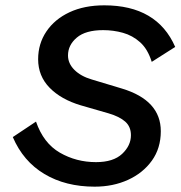

<svg xmlns="http://www.w3.org/2000/svg" viewBox="-20 -691 679 720"><path d="M335 9Q226 9 146.5 -38.5Q67 -86 28 -177L115 -235Q143 -154 204.5 -118.5Q266 -83 340 -83Q405 -83 438 -114Q471 -145 471 -184Q471 -216 449.5 -235Q428 -254 387 -266L283 -296Q209 -318 166 -362Q123 -406 123 -469Q123 -527 154 -573Q185 -619 240.5 -645Q296 -671 371 -671Q569 -671 637 -515L549 -459Q534 -507 505.5 -532.5Q477 -558 441 -568Q405 -578 367 -578Q301 -578 268 -550Q235 -522 235 -483Q235 -453 259 -429Q283 -405 324 -393L437 -359Q583 -315 583 -199Q583 -135 549.5 -88.5Q516 -42 460 -16.5Q404 9 335 9Z"/></svg>

Font: Work Sans Medium
Style: Italic
Weight: 500
Italic angle: -13°
Designer: Wei Huang
Foundry: Wei Huang
Version: Version 2.012; ttfautohint (v1.8.3)